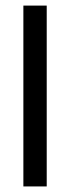

<svg xmlns="http://www.w3.org/2000/svg" viewBox="-20 -670 252 690"><path d="M64 0V-649.9H147.9V0Z"/></svg>

Font: Apfel Grotezk
Style: Regular
Weight: 400
Designer: Luigi Gorlero
Foundry: © 2023, Luigi Gorlero & Collletttivo
Version: Version 2.000;Glyphs 3.2 (3217)